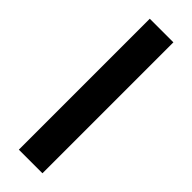

<svg xmlns="http://www.w3.org/2000/svg" viewBox="-257 -774 788 788"><g transform="rotate(45 137.5 -380.0)"><path d="M69 0V-760H206V0Z"/></g></svg>

Font: Noto Sans Disp ExtBd
Style: Regular
Weight: 800
Designer: Monotype Design Team
Foundry: Monotype Imaging Inc.
Version: Version 2.000;GOOG;noto-source:20170915:90ef993387c0; ttfaut